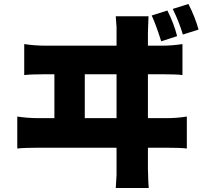

<svg xmlns="http://www.w3.org/2000/svg" viewBox="-20 -880 1040 967"><path d="M872 -698 792 -672Q764 -760 744 -802L823 -827Q856 -762 872 -698ZM980 -731 901 -706Q882 -770 850 -835L929 -860Q963 -793 980 -731ZM726 -746Q725 -733 725 -716V-438V-297V-168V-71V-28L726 0Q726 22 729 67H563L567 2V-26V-300V-442V-574V-673V-716V-743L563 -798H728ZM254 -575H407V-250H254ZM171 -285H822Q871 -285 921 -293V-132Q892 -136 822 -136H171Q102 -136 67 -132V-293Q120 -285 171 -285ZM207 -650H800Q845 -650 899 -658V-502Q870 -506 800 -506H207Q137 -506 102 -502V-658Q155 -650 207 -650Z"/></svg>

Font: Merged Yaku Han JP Black
Style: Regular
Weight: 900
Designer: Ryoko NISHIZUKA 西塚涼子 (kana, bopomofo & ideographs); Paul D. Hunt (Latin, Greek & Cyrillic); Sandoll Communications 산돌커뮤니
Foundry: Adobe
Version: Version 2.004